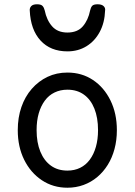

<svg xmlns="http://www.w3.org/2000/svg" viewBox="-20 -858 629 897"><path d="M295 19Q228 19 175.5 -16Q123 -51 93 -111.5Q63 -172 63 -250Q63 -309 80 -358Q97 -407 128.5 -443Q160 -479 202 -499Q244 -519 295 -519Q362 -519 414 -484.5Q466 -450 496 -389Q526 -328 526 -250Q526 -203 515 -162Q504 -121 483.5 -88Q463 -55 434.5 -31Q406 -7 370.5 6Q335 19 295 19ZM295 -61Q328 -61 354.5 -74Q381 -87 399.5 -112Q418 -137 428 -172Q438 -207 438 -250Q438 -308 421 -350.5Q404 -393 372 -416Q340 -439 295 -439Q262 -439 235 -426Q208 -413 189.5 -388Q171 -363 161 -328.5Q151 -294 151 -250Q151 -192 168.5 -149.5Q186 -107 218 -84Q250 -61 295 -61ZM295 -618Q216 -618 169.5 -668.5Q123 -719 119 -809Q118 -821 126 -829.5Q134 -838 153 -838Q172 -838 179 -830Q186 -822 189 -809Q198 -764 223.5 -735Q249 -706 295 -706Q342 -706 367 -735Q392 -764 401 -809Q404 -823 410.5 -830.5Q417 -838 436 -838Q455 -838 464 -829.5Q473 -821 471 -809Q469 -752 446 -709Q423 -666 384 -642Q345 -618 295 -618Z"/></svg>

Font: Playwrite BR
Style: Regular
Weight: 400
Designer: Veronika Burian, José Scaglione
Foundry: TypeTogether
Version: Version 1.002